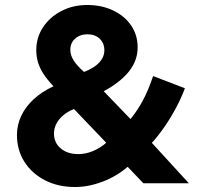

<svg xmlns="http://www.w3.org/2000/svg" viewBox="-20 -735 807 770"><path d="M281 15Q213 15 160.5 -12Q108 -39 78 -86Q48 -133 48 -193.5Q48 -234 65.2 -270.5Q82.5 -307 115.2 -337.2Q148 -367.5 194.5 -389Q169.5 -415.5 154.2 -439Q139 -462.5 132.2 -485.8Q125.5 -509 125.5 -534.5Q125.5 -585 152.8 -626Q180 -667 226.5 -691Q273 -715 330 -715Q387 -715 432.8 -693.5Q478.5 -672 505.2 -633.8Q532 -595.5 532 -545Q532 -493 498.2 -449.8Q464.5 -406.5 396 -369L503.5 -257.5Q531 -291.5 552.8 -331.8Q574.5 -372 594 -430L721.5 -381Q708.5 -345.5 687.5 -305.5Q666.5 -265.5 640.8 -228Q615 -190.5 589 -162L737.5 0H555L492 -66Q448 -28 391.5 -6.5Q335 15 281 15ZM294 -117Q323.5 -117 352.5 -129Q381.5 -141 406 -162.5L276.5 -298Q238.5 -282.5 217.5 -256.2Q196.5 -230 196.5 -199.5Q196.5 -162.5 223.5 -139.8Q250.5 -117 294 -117ZM317 -446.5Q357.5 -462 378 -484.2Q398.5 -506.5 398.5 -533.5Q398.5 -562 379.8 -579.8Q361 -597.5 330.5 -597.5Q301 -597.5 281.5 -580.2Q262 -563 262 -535Q262 -514 275.5 -492.5Q289 -471 317 -446.5Z"/></svg>

Font: Geologica Thin Roman
Style: Bold
Weight: 700
Version: Version 1.010;gftools[0.9.28]